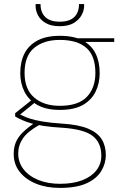

<svg xmlns="http://www.w3.org/2000/svg" viewBox="-20 -686 643 938"><path d="M273 232Q207 232 156.5 211.5Q106 191 76.5 154Q47 117 47 66Q47 35 57 10Q67 -15 90.5 -38.5Q114 -62 154 -89L176 -78Q115 -44 92 -10Q69 24 69 64Q69 108 95.5 141.5Q122 175 168 193.5Q214 212 273 212Q337 212 382 194.5Q427 177 451 146Q475 115 475 75Q475 11 432.5 -22Q390 -55 283 -62Q232 -65 195 -70.5Q158 -76 132.5 -83.5Q107 -91 88 -99.5Q69 -108 54 -117V-133L137 -199L159 -192L69 -119L63 -133Q77 -128 91.5 -120.5Q106 -113 128 -106Q150 -99 187 -92.5Q224 -86 284 -82Q364 -77 410.5 -57.5Q457 -38 477 -5.5Q497 27 497 72Q497 113 474.5 150Q452 187 403 209.5Q354 232 273 232ZM272 -149Q206 -149 163 -173Q120 -197 99.5 -238Q79 -279 79 -329Q79 -384 99.5 -424.5Q120 -465 163 -488Q206 -511 272 -511Q342 -511 384.5 -488Q427 -465 447 -424.5Q467 -384 467 -329Q467 -279 447 -238Q427 -197 384.5 -173Q342 -149 272 -149ZM272 -169Q362 -169 404 -212.5Q446 -256 446 -330Q446 -413 402 -452Q358 -491 272 -491Q194 -491 147 -452Q100 -413 100 -330Q100 -250 147 -209.5Q194 -169 272 -169ZM367 -481 358 -499H538V-481ZM272 -558Q229 -558 203 -573.5Q177 -589 165.5 -611.5Q154 -634 154 -656V-666H178Q178 -625 201.5 -602.5Q225 -580 272 -580Q319 -580 342.5 -602.5Q366 -625 366 -666H391V-657Q391 -635 378.5 -612Q366 -589 340 -573.5Q314 -558 272 -558Z"/></svg>

Font: DM Sans 20pt Thin
Style: Regular
Weight: 250
Version: Version 4.004;gftools[0.9.30]